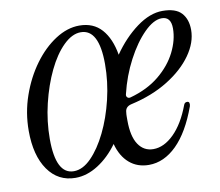

<svg xmlns="http://www.w3.org/2000/svg" viewBox="-64 -591 772 675"><g transform="rotate(-10 322.0 -253.5)"><path d="M154 9Q92 9 56 -42.5Q20 -94 20 -182Q20 -247 41 -307Q62 -367 96.5 -414Q131 -461 173.5 -488.5Q216 -516 259 -516Q309 -516 338.5 -483Q368 -450 378 -391Q416 -446 463.5 -481Q511 -516 556 -516Q603 -516 623.5 -493.5Q644 -471 644 -433Q644 -388 612.5 -343.5Q581 -299 524.5 -264Q468 -229 392 -212Q370 -207 369 -187Q368 -180 368 -172.5Q368 -165 368 -158Q368 -101 387.5 -72Q407 -43 441 -43Q479 -43 514.5 -78Q550 -113 574 -177Q577 -186 586 -186Q592 -186 593.5 -181Q595 -176 593 -169Q561 -81 515.5 -36Q470 9 416 9Q375 9 346.5 -15.5Q318 -40 306 -85Q275 -42 235 -16.5Q195 9 154 9ZM152 -15Q184 -15 214.5 -46Q245 -77 270 -128Q295 -179 310 -241.5Q325 -304 325 -367Q325 -492 260 -492Q229 -492 198 -461.5Q167 -431 142.5 -380Q118 -329 103 -266.5Q88 -204 88 -141Q88 -15 152 -15ZM379 -250Q377 -243 381.5 -238.5Q386 -234 393 -236Q455 -253 497 -287.5Q539 -322 560.5 -365Q582 -408 582 -449Q582 -491 549 -491Q520 -491 486 -457Q452 -423 423 -368Q394 -313 379 -250Z"/></g></svg>

Font: Instrument Serif
Style: Italic
Weight: 400
Italic angle: -13°
Designer: Rodrigo Fuenzalida
Foundry: fragTYPE
Version: Version 1.000; ttfautohint (v1.8.4.7-5d5b);gftools[0.9.27]